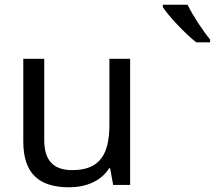

<svg xmlns="http://www.w3.org/2000/svg" viewBox="-20 -786 913 816"><path d="M814 -606H873V-618C842 -655 799 -721 777 -766H672V-756C695 -719 768 -642 814 -606ZM274 10C343 10 409 -15 444 -71H448L461 0H533V-536H445V-257C445 -132 406 -63 287 -63C206 -63 168 -105 168 -191V-536H79V-185C79 -49 145 10 274 10Z"/></svg>

Font: Noto Sans Math
Style: Regular
Weight: 400
Designer: Monotype Design Team, Delve Withrington, Jeff Kellem
Foundry: Monotype Imaging Inc., Delve Fonts LLC
Version: Version 3.000